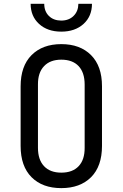

<svg xmlns="http://www.w3.org/2000/svg" viewBox="-20 -970 639 1000"><path d="M299.3 -805.2Q227.5 -805.2 183.6 -845.2Q139.6 -885.3 139.6 -950.2H210.4Q210.4 -911.1 234.4 -887.2Q258.3 -863.3 298.3 -862.8Q338.9 -862.8 363.3 -887.2Q387.7 -911.1 388.2 -950.2H459Q459 -885.3 415 -845.2Q370.6 -805.2 299.3 -805.2ZM299.3 9.8Q201.2 9.8 144.5 -46.9Q87.4 -104 87.4 -210V-520Q87.4 -626 144.5 -683.1Q201.7 -740.2 299.3 -740.2Q397 -740.2 454.1 -683.1Q511.2 -626 511.2 -521V-210Q511.2 -104 454.1 -46.9Q397 9.8 299.3 9.8ZM299.3 -70.8Q357.9 -70.8 389.6 -104.5Q421.4 -138.2 420.9 -200.2V-529.8Q420.9 -591.8 389.6 -625.5Q357.9 -659.2 299.3 -659.2Q241.2 -659.2 209.5 -625.5Q177.2 -591.8 177.7 -529.8V-200.2Q177.7 -138.2 209.5 -104.5Q241.2 -70.8 299.3 -70.8Z"/></svg>

Font: UDEV Gothic 35
Style: Regular
Weight: 400
Version: v2.1.0; ttfautohint (v1.8.4.7-5d5b-dirty) -l 6 -r 45 -G 200 